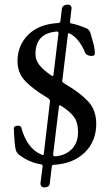

<svg xmlns="http://www.w3.org/2000/svg" viewBox="-20 -732 481 834"><path d="M156 62 165 -9V-11Q165 -18 158 -18Q105 -27 61 -61Q60 -62 55.5 -67.5Q51 -73 49 -79Q45 -93 43.5 -117.5Q42 -142 41 -150Q41 -167 40 -174Q40 -180 45 -183Q50 -186 58 -186Q72 -186 73 -176Q98 -86 161 -60Q164 -58 167 -58.5Q170 -59 170 -62L197 -291V-294Q197 -301 185 -308Q124 -344 90 -379.5Q56 -415 56 -466Q56 -534 102 -580.5Q148 -627 232 -632Q236 -632 239 -634Q242 -636 242 -638L249 -695Q252 -712 278 -712Q283 -712 287 -707Q291 -702 291 -697L284 -637Q284 -631 290 -630Q314 -626 353 -610Q367 -606 373 -588Q375 -580 383.5 -551Q392 -522 392 -499Q392 -489 378 -489Q369 -489 361 -492.5Q353 -496 351 -501Q322 -570 279 -588Q277 -588 276 -586.5Q275 -585 275 -583L251 -385L250 -380Q250 -377 253.5 -374Q257 -371 263 -367Q327 -330 362.5 -292Q398 -254 398 -194Q398 -118 348 -69.5Q298 -21 214 -16Q206 -16 205 -9L196 67Q195 75 188 78.5Q181 82 171 82Q164 82 159.5 76.5Q155 71 156 62ZM212 -405 234 -587Q234 -595 227 -595Q134 -588 134 -497Q134 -471 151.5 -449Q169 -427 203 -404Q212 -400 212 -405ZM319 -158Q319 -200 301 -224.5Q283 -249 243 -274Q240 -275 238 -273.5Q236 -272 236 -269L211 -63Q211 -57 212.5 -55Q214 -53 219 -53Q264 -56 291.5 -84Q319 -112 319 -158Z"/></svg>

Font: EB Garamond
Style: Regular
Weight: 400
Designer: Georg Duffner and Octavio Pardo
Foundry: Georg Duffner
Version: Version 1.000; ttfautohint (v1.6)